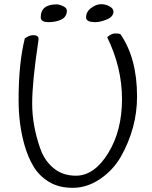

<svg xmlns="http://www.w3.org/2000/svg" viewBox="-20 -875 726 919"><path d="M99 -692Q131 -713 155 -704Q167 -700 164 -682Q134 -484 134 -379.5Q134 -275 172 -166Q192 -107 236 -70.5Q280 -34 343 -34Q431 -34 497.5 -141.5Q564 -249 564 -400.5Q564 -552 493 -697Q514 -715 530.5 -715Q547 -715 556 -712Q636 -597 636 -413Q636 -262 558 -124Q520 -59 458 -17.5Q396 24 328.5 24Q261 24 214.5 -4.5Q168 -33 141.5 -76.5Q115 -120 98 -178Q69 -278 69 -397Q69 -573 99 -692ZM251 -854Q264 -854 282 -845.5Q300 -837 300 -824Q300 -795 274.5 -782Q249 -769 212 -769Q175 -769 175 -792Q175 -854 251 -854ZM523 -820Q523 -795 491.5 -782Q460 -769 437 -769Q392 -769 392 -791Q392 -819 416.5 -837Q441 -855 463.5 -855Q486 -855 504.5 -844.5Q523 -834 523 -820Z"/></svg>

Font: Handlee
Style: Regular
Weight: 400
Designer: Joe Prince
Foundry: Joe Prince
Version: Version 1.001